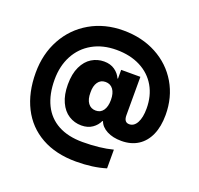

<svg xmlns="http://www.w3.org/2000/svg" viewBox="-136 -849 1144 1101"><g transform="rotate(20 436.0 -298.0)"><path d="M241.2 -298.8Q241.2 -363.8 262.2 -407.5Q283.2 -451.2 317.6 -472.2Q352.1 -493.2 392.6 -493.2Q431.6 -493.2 458.3 -474.4Q484.9 -455.6 497.1 -427.7H500V-481.4H617.2V-247.1Q617.2 -204.1 649.4 -204.1Q678.7 -204.1 695.8 -235.8Q712.9 -267.6 712.9 -322.3Q712.9 -399.4 679.2 -457.8Q645.5 -516.1 583 -548.1Q520.5 -580.1 436.5 -580.1Q353.5 -580.1 291 -544.9Q228.5 -509.8 194.3 -446Q160.2 -382.3 160.2 -298.8Q160.2 -209.5 191.2 -146.2Q222.2 -83 283.2 -49.8Q344.2 -16.6 432.6 -16.6Q538.1 -16.6 617.2 -37.1V77.1Q538.1 101.6 435.5 101.6Q312 101.6 224.1 52.2Q136.2 2.9 90.6 -87.4Q44.9 -177.7 44.9 -298.8Q44.9 -413.6 94.7 -504.4Q144.5 -595.2 233.6 -646.7Q322.8 -698.2 436.5 -698.2Q549.8 -698.2 638.9 -650.4Q728 -602.5 778.1 -517.6Q828.1 -432.6 828.1 -325.2Q828.1 -253.9 805.4 -203.1Q782.7 -152.3 740.5 -125.5Q698.2 -98.6 639.6 -98.6Q587.4 -98.6 550.8 -117.9Q514.2 -137.2 502.9 -168.9H499Q486.8 -141.1 459.7 -122.3Q432.6 -103.5 393.6 -103.5Q351.1 -103.5 316.4 -125.5Q281.7 -147.5 261.5 -191.7Q241.2 -235.8 241.2 -298.8ZM503.9 -298.8Q503.9 -339.8 487.1 -362.8Q470.2 -385.7 440.4 -385.7Q410.6 -385.7 394.3 -362.3Q377.9 -338.9 378.9 -298.8Q378.4 -257.8 395.3 -234.9Q412.1 -211.9 442.4 -211.9Q471.7 -211.9 487.8 -235.1Q503.9 -258.3 503.9 -298.8Z"/></g></svg>

Font: Pretendard JP ExtraBold
Style: Regular
Weight: 800
Designer: Base glyphs from Inter by Rasmus Andersson; Hangeul glyphs from Noto Sans CJK(Source Han Sans) by Jang Soo-young and Kan
Foundry: Kil Hyung-jin
Version: Version 1.309